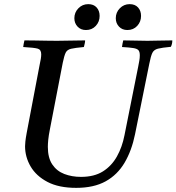

<svg xmlns="http://www.w3.org/2000/svg" viewBox="-20 -896 852 927"><path d="M348 11Q264 11 209.5 -17.5Q155 -46 128 -92Q101 -138 101 -190Q101 -198 102.5 -213Q104 -228 109 -255L171 -581Q175 -599 177 -611.5Q179 -624 179 -634Q179 -656 162.5 -661Q146 -666 92 -669Q94 -685 98 -701Q118 -701 147.5 -700.5Q177 -700 207 -699.5Q237 -699 255 -699Q282 -699 322 -700Q362 -701 391 -701Q391 -694 389 -685.5Q387 -677 385 -669Q342 -665 323 -660.5Q304 -656 297 -641.5Q290 -627 283 -593L221 -272Q215 -242 213 -221.5Q211 -201 211 -187Q211 -134 232.5 -102Q254 -70 290.5 -56Q327 -42 371 -42Q435 -42 477 -68.5Q519 -95 544.5 -140.5Q570 -186 581 -243L647 -573Q650 -589 652.5 -602.5Q655 -616 655 -629Q655 -646 648.5 -653.5Q642 -661 623.5 -664Q605 -667 569 -669Q571 -685 575 -701Q598 -701 634 -700Q670 -699 692 -699Q714 -699 748 -700Q782 -701 812 -701Q812 -684 805 -670Q762 -666 742.5 -661Q723 -656 715.5 -640.5Q708 -625 701 -589L632 -248Q616 -169 581.5 -110.5Q547 -52 490 -20.5Q433 11 348 11ZM395 -751Q370 -751 354.5 -767.5Q339 -784 339 -808Q339 -836 358.5 -856Q378 -876 406 -876Q432 -876 446.5 -860Q461 -844 461 -819Q461 -791 442.5 -771Q424 -751 395 -751ZM595 -751Q570 -751 554.5 -767.5Q539 -784 539 -808Q539 -836 558.5 -856Q578 -876 606 -876Q632 -876 646.5 -860Q661 -844 661 -819Q661 -791 642.5 -771Q624 -751 595 -751Z"/></svg>

Font: Tiro Bangla
Style: Italic
Weight: 400
Italic angle: -11°
Designer: Bangla: John Hudson & Fiona Ross, assisted by Neelakash Kshetrimayum. Latin: John Hudson with Paul Hanslow, assisted by 
Foundry: Tiro Typeworks Ltd.
Version: Version 1.60